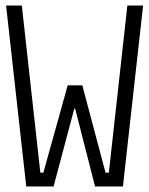

<svg xmlns="http://www.w3.org/2000/svg" viewBox="-20 -675 540 695"><path d="M75 0 2 -655H59L126 -50H137L225 -366H278L362 -50H374L441 -655H498L425 0H324L252 -282H249L174 0Z"/></svg>

Font: TypoPRO Lekton
Style: Regular
Weight: 400
Monospace: yes
Designer: Paolo Mazzetti, Luciano Perondi, Raffaele Flato, Elena Papassissa, Emilio Macchia, Michela Povoleri, Tobias Seemiller, R
Version: Version 34.000